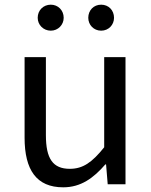

<svg xmlns="http://www.w3.org/2000/svg" viewBox="-20 -787 647 820"><path d="M250 13C325 13 379 -26 430 -85H433L440 0H516V-543H425V-158C373 -93 334 -66 278 -66C206 -66 176 -109 176 -210V-543H85V-199C85 -61 136 13 250 13ZM197 -656C228 -656 252 -681 252 -711C252 -743 228 -767 197 -767C165 -767 141 -743 141 -711C141 -681 165 -656 197 -656ZM412 -656C444 -656 467 -681 467 -711C467 -743 444 -767 412 -767C380 -767 357 -743 357 -711C357 -681 380 -656 412 -656Z"/></svg>

Font: Squished Noto Sans CJK JP Regular
Style: Regular
Weight: 400
Designer: Ryoko NISHIZUKA (kana & ideographs); Paul D. Hunt (Latin, Greek & Cyrillic); Wenlong ZHANG (bopomofo); Sandoll Communica
Foundry: Adobe Systems Incorporated
Version: Version 1.004;PS 1.004;hotconv 1.0.82;makeotf.lib2.5.63406